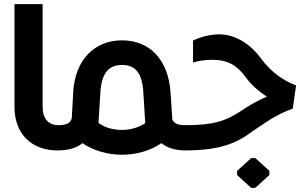

<svg xmlns="http://www.w3.org/2000/svg" viewBox="-20 -727 1481 928"><path d="M262 -122C214 -122 186 -154 186 -210V-707H50V-210C50 -82 131 0 257 0H263V-122Z M875 -122C837 -122 820 -132 813 -150L804 -283C793 -438 704 -532 570 -532C435 -532 343 -436 334 -283L327 -157C322 -135 306 -122 263 -122H252C215 -122 178 -90 178 -67C178 -38 215 0 252 0H266C313 -1 351 -13 379 -35C429 0 500 21 570 21C640 21 710 0 760 -35C789 -12 827 0 875 0ZM456 -133 465 -277C470 -371 503 -413 570 -413C636 -413 668 -372 673 -277L682 -132C654 -112 611 -99 570 -99C524 -99 483 -112 456 -133Z M1241 -445C1184 -522 1111 -561 1038 -561C998 -561 949 -549 913 -531V-425C937 -433 976 -438 1008 -438C1078 -438 1124 -413 1166 -356C1193 -318 1228 -287 1270 -260C1226 -241 1188 -220 1153 -196C1072 -141 1011 -122 874 -122H867C830 -122 793 -90 793 -67C793 -38 830 0 867 0H881C1038 -1 1121 -32 1200 -92C1264 -135 1314 -173 1395 -202L1411 -314C1355 -335 1291 -376 1241 -445ZM1194 37 1126 99V119L1194 181H1214L1282 119V99L1214 37Z"/></svg>

Font: Hejaz SemiBold
Style: Regular
Weight: 600
Designer: Bandar Raffah (Arabic) and Santiago Orozco (Latin)
Foundry: Caramella and Typemade
Version: Version 1.010;hotconv 1.0.109;makeotfexe 2.5.65596